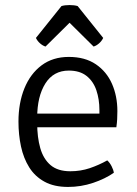

<svg xmlns="http://www.w3.org/2000/svg" viewBox="-20 -727 543 759"><path d="M95 -224V-278H373V-292Q373 -334.5 361 -370Q349 -405.5 322.2 -426.8Q295.5 -448 252 -448Q191.5 -448 159.2 -396.8Q127 -345.5 127 -262V-240Q127 -184.5 139.2 -141.5Q151.5 -98.5 180 -74.2Q208.5 -50 258 -50Q298.5 -50 334.8 -62.2Q371 -74.5 404 -93Q414 -84 421.2 -69.8Q428.5 -55.5 430 -44Q395.5 -20 347.8 -4Q300 12 249 12Q193.5 12 155.8 -8.8Q118 -29.5 95.5 -65.5Q73 -101.5 63 -148Q53 -194.5 53 -246Q53 -320 76.5 -377.8Q100 -435.5 144.5 -468.8Q189 -502 252 -502Q316 -502 358.8 -473Q401.5 -444 422.8 -395.5Q444 -347 444 -288Q444 -270 443.2 -256Q442.5 -242 440 -224ZM287 -703 388 -577Q382 -564.5 371.2 -555.2Q360.5 -546 350 -543L255 -637L160 -543Q149.5 -546 138.8 -555.2Q128 -564.5 122 -577L223 -703Q236 -707 255 -707Q274 -707 287 -703Z"/></svg>

Font: Signika Negative Light Light
Style: Regular
Weight: 300
Version: Version 2.001